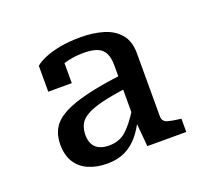

<svg xmlns="http://www.w3.org/2000/svg" viewBox="-81 -828 688 621"><g transform="rotate(-20 263.5 -518.0)"><path d="M334 -566 333 -520Q280 -513 245.5 -504.5Q211 -496 191 -484.5Q171 -473 163.5 -457.5Q156 -442 156 -422Q156 -402 163.5 -389Q171 -376 185 -370Q199 -364 217 -364Q253 -364 277 -386Q301 -408 326 -449L333 -414Q318 -382 298.5 -359Q279 -336 253 -323.5Q227 -311 192 -311Q156 -311 128 -323Q100 -335 84.5 -359.5Q69 -384 69 -421Q69 -453 83 -476.5Q97 -500 128.5 -516.5Q160 -533 210.5 -545Q261 -557 334 -566ZM332 -320 324 -409 321 -413V-601Q321 -627 313.5 -643Q306 -659 288.5 -666.5Q271 -674 241 -674Q213 -674 189 -668.5Q165 -663 148 -654Q131 -645 122 -635Q121 -645 129 -653Q137 -661 148.5 -666.5Q160 -672 172 -673V-595H91V-684Q102 -694 124 -703.5Q146 -713 177.5 -719Q209 -725 249 -725Q292 -725 327 -714.5Q362 -704 382.5 -679.5Q403 -655 403 -614V-397Q403 -379 419.5 -374Q436 -369 463 -366H466V-320Z"/></g></svg>

Font: Roboto Serif
Style: Regular
Weight: 400
Designer: Greg Gazdowicz
Foundry: Commercial Type
Version: Version 1.008